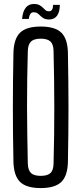

<svg xmlns="http://www.w3.org/2000/svg" viewBox="-20 -941 410 968"><path d="M185.2 7.2Q112.6 7.2 80.8 -24.2Q49 -55.6 47.7 -127.8Q46.3 -197.9 45.6 -265.4Q44.9 -332.9 44.9 -399.9Q44.9 -466.9 45.6 -534.4Q46.3 -601.9 47.7 -672Q49 -744.5 80.8 -775.9Q112.6 -807.2 185.2 -807.2Q257.9 -807.2 289.7 -775.9Q321.4 -744.5 322.5 -672Q323.7 -601.7 324.5 -534Q325.3 -466.3 325.3 -399.6Q325.3 -332.8 324.5 -265.3Q323.7 -197.9 322.5 -127.8Q321.4 -55.6 289.7 -24.2Q257.9 7.2 185.2 7.2ZM185.2 -54.4Q219.5 -54.4 234.5 -68.6Q249.5 -82.9 250 -116.5Q252.1 -188.6 252.9 -259.9Q253.7 -331.2 253.7 -402.1Q253.7 -472.9 252.7 -543.3Q251.7 -613.6 250 -683.3Q249.5 -717.2 234.4 -731.6Q219.3 -746 185.2 -746Q151.5 -746 136.4 -731.6Q121.2 -717.2 120.2 -683.3Q118.2 -613.6 117.2 -543.3Q116.1 -472.9 116.3 -402.1Q116.5 -331.2 117.6 -259.9Q118.6 -188.6 120.2 -116.5Q121.2 -82.9 136.4 -68.6Q151.5 -54.4 185.2 -54.4ZM247.7 -916.6H281.8Q281.2 -880.2 267.5 -861.5Q253.7 -842.8 228 -842.8Q210.8 -842.8 200.8 -848.3Q190.8 -853.7 183.8 -861Q176.8 -868.3 169.3 -873.8Q161.8 -879.2 149.6 -879.2Q138.7 -879.2 132.9 -870.4Q127 -861.6 125 -845.4H91.4Q94.6 -883.3 109.7 -902.1Q124.8 -920.9 150.6 -920.9Q168.4 -920.9 178.7 -915.3Q189 -909.8 195.9 -902.6Q202.8 -895.4 209.4 -889.8Q216 -884.2 227.2 -884.2Q237.8 -884.2 242.6 -892.5Q247.5 -900.8 247.7 -916.6Z"/></svg>

Font: Big Shoulders Display SC Thin
Style: Regular
Weight: 100
Designer: Patric King
Foundry: XO Type Co
Version: Version 2.002